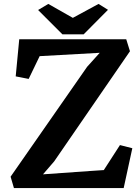

<svg xmlns="http://www.w3.org/2000/svg" viewBox="-20 -958 709 978"><path d="M34 0ZM642 -697 256 -136 199 -70 509 -92 591 -219 654 -203 610 0H51L34 -58L424 -618L488 -689L182 -672L126 -556L60 -569L78 -758H623ZM226 -938 351 -867 482 -938 530 -908 406 -783H298L174 -907Z"/></svg>

Font: Martel ExtraBold
Style: Regular
Weight: 800
Designer: Dan Reynolds
Foundry: Dan Reynolds
Version: Version 1.001; ttfautohint (v1.1) -l 5 -r 5 -G 72 -x 0 -D la